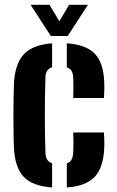

<svg xmlns="http://www.w3.org/2000/svg" viewBox="-20 -794 500 822"><path d="M40 -156.5Q38.5 -183.5 38 -222.2Q37.5 -261 37.5 -303.2Q37.5 -345.5 38.2 -382.5Q39 -419.5 40 -441.5Q45.5 -524.5 83.8 -563.5Q122 -602.5 203 -608.5V-506Q188.5 -501.5 181.8 -490.8Q175 -480 174.5 -461.5Q173 -415.5 172.5 -375.8Q172 -336 172 -298.8Q172 -261.5 172.5 -223.2Q173 -185 174.5 -142Q175 -122.5 181.8 -111.2Q188.5 -100 203 -95V8.5Q118.5 2.5 81.5 -37Q44.5 -76.5 40 -156.5ZM266 8.5V-94.5Q281 -99.5 286.8 -111.5Q292.5 -123.5 293.5 -143Q294.5 -159.5 294.5 -178.8Q294.5 -198 293.5 -227H425Q426 -218 426.5 -195.8Q427 -173.5 426 -156.5Q422 -75.5 384.8 -36.2Q347.5 3 266 8.5ZM293.5 -374.5Q294 -386 294.2 -402.2Q294.5 -418.5 294.2 -434.5Q294 -450.5 293.5 -461.5Q292.5 -479 286.5 -490Q280.5 -501 266 -505.5V-608.5Q347.5 -603 385 -564.8Q422.5 -526.5 426 -446.5Q427 -429 426.5 -405.8Q426 -382.5 425 -374.5ZM197.5 -640 111 -773.5H192L234 -703L276 -773.5H356.5L270 -640Z"/></svg>

Font: Big Shoulders Stencil Text Thin ExtraBold
Style: Regular
Weight: 800
Version: Version 2.001